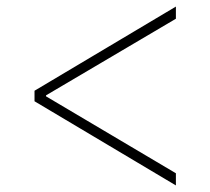

<svg xmlns="http://www.w3.org/2000/svg" viewBox="-20 -597 640 584"><path d="M85 -289V-321L515 -577V-540L120 -307V-304L515 -70V-33Z"/></svg>

Font: IBM Plex Mono ExtraLight
Style: Regular
Weight: 200
Monospace: yes
Designer: Mike Abbink, Paul van der Laan, Pieter van Rosmalen
Foundry: Bold Monday
Version: Version 2.3